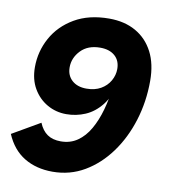

<svg xmlns="http://www.w3.org/2000/svg" viewBox="-81 -774 766 858"><g transform="rotate(10 302.0 -345.0)"><path d="M214 14Q140 14 85.5 -19Q31 -52 2 -120L128 -193Q142 -159 166 -142.5Q190 -126 227 -126Q270 -126 302.5 -148.5Q335 -171 357.5 -210.5Q380 -250 394 -300Q408 -350 414 -404L434 -429Q420 -364 388.5 -324.5Q357 -285 316 -267.5Q275 -250 230 -250Q183 -250 143.5 -272.5Q104 -295 80 -336Q56 -377 56 -433Q56 -504 90 -566Q124 -628 189 -666Q254 -704 346 -704Q416 -704 467 -675Q518 -646 546 -592Q574 -538 574 -461Q574 -367 547.5 -281.5Q521 -196 472.5 -129.5Q424 -63 358.5 -24.5Q293 14 214 14ZM299 -378Q337 -378 364 -393.5Q391 -409 405.5 -434.5Q420 -460 420 -488Q420 -526 395.5 -547.5Q371 -569 329 -569Q273 -569 241 -535.5Q209 -502 209 -459Q209 -422 233.5 -400Q258 -378 299 -378Z"/></g></svg>

Font: Radio Canada Big
Style: Bold Italic
Weight: 700
Italic angle: -12°
Designer: Étienne Aubert Bonn
Foundry: Coppers and Brasses
Version: Version 1.001